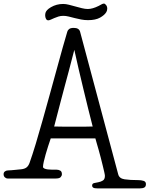

<svg xmlns="http://www.w3.org/2000/svg" viewBox="-57 -992 831 1067"><path d="M0 0ZM600 -23Q606 0 635.5 4.5Q665 9 713 9Q727 9 740.5 13Q754 17 754 31Q754 45 745 50Q736 55 719 55H486Q468 55 461.5 51Q455 47 455 39Q455 28 466 25.5Q477 23 490.5 20.5Q504 18 515 11Q526 4 526 -15Q526 -20 522.5 -35.5Q519 -51 514 -71.5Q509 -92 503 -115.5Q497 -139 491 -160Q485 -181 480 -198Q475 -215 473 -223H225Q218 -203 210.5 -179.5Q203 -156 196.5 -133.5Q190 -111 186 -92.5Q182 -74 182 -65Q182 -59 189.5 -55.5Q197 -52 208.5 -50.5Q220 -49 233.5 -49Q247 -49 258 -49Q268 -49 277.5 -44Q287 -39 287 -24Q287 -15 280 -7.5Q273 0 253 0H-14Q-23 0 -30 -6.5Q-37 -13 -37 -24Q-37 -34 -29.5 -39.5Q-22 -45 -12 -45Q-5 -45 6 -46Q17 -47 28 -48Q39 -49 47.5 -50Q56 -51 59 -51Q80 -53 91 -62Q102 -71 108 -89Q123 -131 141.5 -192Q160 -253 179.5 -323Q199 -393 219.5 -466.5Q240 -540 258 -606.5Q276 -673 291.5 -728Q307 -783 317 -816Q319 -824 327 -830.5Q335 -837 353 -837Q382 -837 388 -816ZM356 -715Q351 -696 343 -665Q335 -634 325 -596Q315 -558 303.5 -516Q292 -474 281.5 -433Q271 -392 261 -354.5Q251 -317 244 -289Q275 -288 303.5 -288Q332 -288 363 -288Q386 -288 410.5 -288Q435 -288 458 -289Q446 -335 433 -388Q420 -441 406.5 -497Q393 -553 380 -608.5Q367 -664 356 -715ZM197 -924Q199 -929 205 -936Q211 -943 226 -952Q257 -970 294 -970Q309 -970 326.5 -965.5Q344 -961 362 -956Q380 -951 398 -946.5Q416 -942 431 -942Q457 -942 491 -959Q505 -967 510.5 -969.5Q516 -972 521 -972Q526 -972 532.5 -964Q539 -956 539 -944Q539 -934 534 -925Q524 -908 499 -894Q474 -880 432 -880Q413 -880 394.5 -883.5Q376 -887 358.5 -891.5Q341 -896 325 -900Q309 -904 295 -904Q280 -904 267.5 -900Q255 -896 244.5 -891.5Q234 -887 225.5 -883Q217 -879 211 -879Q203 -879 198.5 -887.5Q194 -896 194 -907Q194 -916 197 -924Z"/></svg>

Font: Life Savers
Style: Bold
Weight: 700
Designer: Pablo Impallari, Rodrigo Fuenzalida, Brenda Gallo
Foundry: Pablo Impallari, Rodrigo Fuenzalida, Brenda Gallo
Version: Version 3.001; ttfautohint (v0.95) -l 8 -r 50 -G 200 -x 14 -